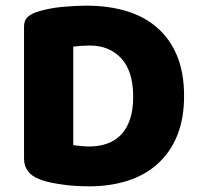

<svg xmlns="http://www.w3.org/2000/svg" viewBox="-20 -643 706 679"><path d="M239 -130Q250 -128 266 -126.5Q282 -125 296 -125Q330 -125 358.5 -135Q387 -145 407.5 -166Q428 -187 439.5 -220.5Q451 -254 451 -301Q451 -391 409 -436.5Q367 -482 297 -482Q283 -482 268.5 -481Q254 -480 239 -478ZM295 16Q278 16 256 15Q234 14 210.5 11Q187 8 163.5 3.5Q140 -1 120 -9Q65 -30 65 -82V-549Q65 -570 76.5 -581.5Q88 -593 108 -600Q151 -614 199 -618.5Q247 -623 285 -623Q363 -623 426.5 -604Q490 -585 535.5 -545.5Q581 -506 606 -446Q631 -386 631 -304Q631 -224 607 -164.5Q583 -105 538.5 -64.5Q494 -24 432 -4Q370 16 295 16Z"/></svg>

Font: Baloo Da
Style: Regular
Weight: 400
Designer: Noopur Datye and Ek Type
Foundry: Ek Type
Version: Version 1.443;PS 1.000;hotconv 16.6.51;makeotf.lib2.5.65220;